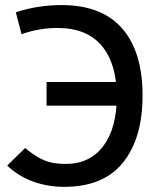

<svg xmlns="http://www.w3.org/2000/svg" viewBox="-20 -723 626 753"><path d="M232.4 9.8Q166.5 9.8 109.1 -11.2Q51.8 -32.2 8.3 -73.7L78.6 -142.6Q107.4 -118.7 131.6 -105Q155.8 -91.3 180.9 -85.7Q206.1 -80.1 237.8 -80.1Q332.5 -80.1 385.3 -150.4Q438 -220.7 438 -344.2Q438 -472.7 379.4 -543Q320.8 -613.3 205.6 -613.3Q168.5 -613.3 133.8 -607.2Q99.1 -601.1 64.5 -588.9L42 -674.8Q127.4 -703.1 222.2 -703.1Q378.4 -703.1 458.7 -611.8Q539.1 -520.5 539.1 -348.1Q539.1 -180.7 462.4 -85.4Q385.7 9.8 232.4 9.8ZM162.6 -308.6V-401.4H497.1V-308.6Z"/></svg>

Font: Cascadia Mono
Style: Regular
Weight: 400
Monospace: yes
Designer: Aaron Bell
Foundry: Saja Typeworks
Version: Version 2404.023